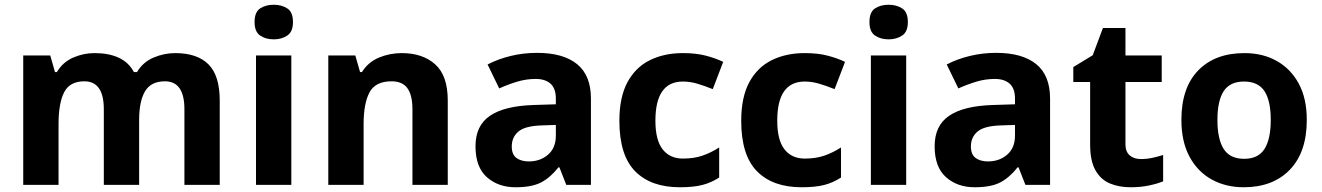

<svg xmlns="http://www.w3.org/2000/svg" viewBox="-20 -780 5578 810"><path d="M719 -556Q812 -556 859.5 -508.5Q907 -461 907 -356V0H758V-319Q758 -437 676 -437Q617 -437 592 -395Q567 -353 567 -274V0H418V-319Q418 -437 336 -437Q274 -437 250.5 -390.5Q227 -344 227 -257V0H78V-546H192L212 -476H220Q245 -518 288.5 -537Q332 -556 379 -556Q439 -556 481 -536.5Q523 -517 545 -476H558Q583 -518 627.5 -537Q672 -556 719 -556Z M1135 -760Q1168 -760 1192 -744.5Q1216 -729 1216 -687Q1216 -646 1192 -630Q1168 -614 1135 -614Q1101 -614 1077.5 -630Q1054 -646 1054 -687Q1054 -729 1077.5 -744.5Q1101 -760 1135 -760ZM1209 -546V0H1060V-546Z M1675 -556Q1763 -556 1816 -508.5Q1869 -461 1869 -356V0H1720V-319Q1720 -378 1699 -407.5Q1678 -437 1632 -437Q1564 -437 1539 -390.5Q1514 -344 1514 -257V0H1365V-546H1479L1499 -476H1507Q1533 -518 1578.5 -537Q1624 -556 1675 -556Z M2246 -557Q2356 -557 2414.5 -509.5Q2473 -462 2473 -364V0H2369L2340 -74H2336Q2301 -30 2262 -10Q2223 10 2155 10Q2082 10 2034 -32.5Q1986 -75 1986 -163Q1986 -250 2047 -291.5Q2108 -333 2230 -337L2325 -340V-364Q2325 -407 2302.5 -427Q2280 -447 2240 -447Q2200 -447 2162 -435.5Q2124 -424 2086 -407L2037 -508Q2081 -531 2134.5 -544Q2188 -557 2246 -557ZM2267 -251Q2195 -249 2167 -225Q2139 -201 2139 -162Q2139 -128 2159 -113.5Q2179 -99 2211 -99Q2259 -99 2292 -127.5Q2325 -156 2325 -208V-253Z M2848 10Q2726 10 2659.5 -57.5Q2593 -125 2593 -270Q2593 -370 2627 -433Q2661 -496 2721.5 -526Q2782 -556 2861 -556Q2917 -556 2958.5 -545Q3000 -534 3031 -519L2987 -404Q2952 -418 2921.5 -427Q2891 -436 2861 -436Q2745 -436 2745 -271Q2745 -189 2775.5 -150Q2806 -111 2861 -111Q2908 -111 2944 -123.5Q2980 -136 3014 -158V-31Q2980 -9 2942.5 0.5Q2905 10 2848 10Z M3362 10Q3240 10 3173.5 -57.5Q3107 -125 3107 -270Q3107 -370 3141 -433Q3175 -496 3235.5 -526Q3296 -556 3375 -556Q3431 -556 3472.5 -545Q3514 -534 3545 -519L3501 -404Q3466 -418 3435.5 -427Q3405 -436 3375 -436Q3259 -436 3259 -271Q3259 -189 3289.5 -150Q3320 -111 3375 -111Q3422 -111 3458 -123.5Q3494 -136 3528 -158V-31Q3494 -9 3456.5 0.5Q3419 10 3362 10Z M3729 -760Q3762 -760 3786 -744.5Q3810 -729 3810 -687Q3810 -646 3786 -630Q3762 -614 3729 -614Q3695 -614 3671.5 -630Q3648 -646 3648 -687Q3648 -729 3671.5 -744.5Q3695 -760 3729 -760ZM3803 -546V0H3654V-546Z M4183 -557Q4293 -557 4351.5 -509.5Q4410 -462 4410 -364V0H4306L4277 -74H4273Q4238 -30 4199 -10Q4160 10 4092 10Q4019 10 3971 -32.5Q3923 -75 3923 -163Q3923 -250 3984 -291.5Q4045 -333 4167 -337L4262 -340V-364Q4262 -407 4239.5 -427Q4217 -447 4177 -447Q4137 -447 4099 -435.5Q4061 -424 4023 -407L3974 -508Q4018 -531 4071.5 -544Q4125 -557 4183 -557ZM4204 -251Q4132 -249 4104 -225Q4076 -201 4076 -162Q4076 -128 4096 -113.5Q4116 -99 4148 -99Q4196 -99 4229 -127.5Q4262 -156 4262 -208V-253Z M4793 -109Q4818 -109 4841 -114Q4864 -119 4887 -126V-15Q4863 -5 4827.5 2.5Q4792 10 4750 10Q4701 10 4662.5 -6Q4624 -22 4601.5 -61.5Q4579 -101 4579 -171V-434H4508V-497L4590 -547L4633 -662H4728V-546H4881V-434H4728V-171Q4728 -140 4746 -124.5Q4764 -109 4793 -109Z M5493 -274Q5493 -138 5421.5 -64Q5350 10 5227 10Q5151 10 5091.5 -23Q5032 -56 4998 -119.5Q4964 -183 4964 -274Q4964 -410 5035 -483Q5106 -556 5230 -556Q5307 -556 5366 -523Q5425 -490 5459 -427.5Q5493 -365 5493 -274ZM5116 -274Q5116 -193 5142.5 -151.5Q5169 -110 5229 -110Q5288 -110 5314.5 -151.5Q5341 -193 5341 -274Q5341 -355 5314.5 -395.5Q5288 -436 5228 -436Q5169 -436 5142.5 -395.5Q5116 -355 5116 -274Z"/></svg>

Font: Noto Sans Medefaidrin
Style: Bold
Weight: 700
Designer: Dalton Maag Ltd
Foundry: Dalton Maag Ltd
Version: Version 1.002; ttfautohint (v1.8.4.7-5d5b)